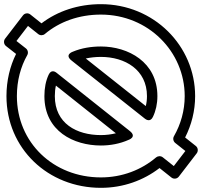

<svg xmlns="http://www.w3.org/2000/svg" viewBox="-46 -874 969 921"><g transform="rotate(90 438.5 -413.5)"><path d="M102.4 -63.3 141.5 -112.4C148.9 -121.6 148.7 -135.1 141.1 -144.1C82.1 -214.3 48 -307.4 48 -413C48 -640.6 226.1 -815 439 -815C508.5 -815 574.1 -796.3 631.6 -763.3C642.4 -757.1 656.3 -760.3 663.6 -769.5L702.3 -818.2L774.6 -762.7L732.4 -709.6C724.6 -699.7 726.4 -685.5 733 -677.8C792.2 -608.2 829 -516 829 -413C829 -184.8 661.7 -10 439 -10C365.1 -10 298.4 -28 242.3 -59.8C231.5 -65.9 217.6 -62.7 210.3 -53.4L174.6 -7.9ZM47.5 -74.6C38.4 -63.3 41.1 -47.3 51.8 -39.2L163.8 46.8C173.3 54.2 189.8 53.7 198.7 42.4L236.7 -6.1C295.6 23.2 364.8 40 439 40C690.3 40 879 -159.2 879 -413C879 -520.3 843.1 -617.8 784.1 -694.2L829.6 -751.4C838.5 -762.7 835.9 -778.6 825.2 -786.8L713.2 -872.8C703.9 -880 687.3 -879.8 678.4 -868.5L637.5 -817C577.4 -847.5 510 -865 439 -865C197.9 -865 -2 -667.4 -2 -413C-2 -304.2 30.9 -205.7 90 -128ZM201 -413C201 -367.3 208.3 -320.2 226 -278.3C226 -278.3 239.9 -236.2 268.6 -272.5L547.6 -624.5C551.5 -629.3 565.2 -649.9 538.8 -662.5C510.2 -676.3 476.4 -684 439 -684C275.6 -684 201 -543.6 201 -413ZM251 -413C251 -528.4 312.4 -634 439 -634C456.4 -634 471.8 -632.1 486.8 -628.3L258.6 -340.4C253.6 -363.1 251 -388.4 251 -413ZM676 -413C676 -458.1 667.5 -504.5 648.8 -546.2C648.8 -546.2 634.8 -587.3 606.4 -551.6L327.4 -200.6C325.1 -197.7 307.1 -175.9 336.5 -162.3C366.4 -148.5 400.3 -142 439 -142C607.6 -142 676 -283.2 676 -413ZM626 -413C626 -296.8 570.4 -192 439 -192C420.1 -192 403.5 -193.8 388.6 -197.2L617.3 -484.8C623 -461.7 626 -437.2 626 -413Z"/></g></svg>

Font: Hussar Techniczny
Style: Bold 
Weight: 700
Foundry: Cannot Into Space Fonts
Version: Version 0.77